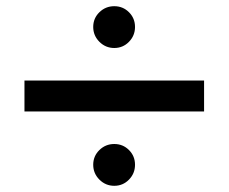

<svg xmlns="http://www.w3.org/2000/svg" viewBox="-20 -600 738 620"><path d="M59 -240V-340H639V-240ZM349 0Q321 0 301 -20Q281 -40 281 -68Q281 -96 301 -115.5Q321 -135 349 -135Q377 -135 396.5 -115.5Q416 -96 416 -68Q416 -40 396.5 -20Q377 0 349 0ZM349 -445Q321 -445 301 -465Q281 -485 281 -513Q281 -541 301 -560.5Q321 -580 349 -580Q377 -580 396.5 -560.5Q416 -541 416 -513Q416 -485 396.5 -465Q377 -445 349 -445Z"/></svg>

Font: M PLUS 1 Medium
Style: Regular
Weight: 500
Designer: Coji Morishita
Foundry: UNDERFOREST DESIGN
Version: Version 1.001